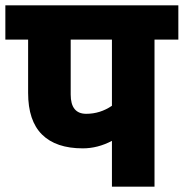

<svg xmlns="http://www.w3.org/2000/svg" viewBox="-40 -697 686 717"><path d="M626 -549H537V0H378V-171Q325 -143 269 -143Q169 -143 117 -194.5Q65 -246 65 -350V-549H-20V-677H626ZM378 -549H224V-344Q224 -272 282 -272Q334 -272 378 -302Z"/></svg>

Font: Martel Sans Black
Style: Regular
Weight: 900
Designer: Dan Reynolds and Mathieu Réguer
Foundry: Dan Reynolds and Mathieu Réguer
Version: Version 1.002; ttfautohint (v1.1) -l 5 -r 5 -G 72 -x 0 -D la